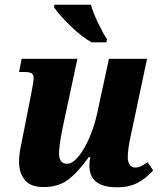

<svg xmlns="http://www.w3.org/2000/svg" viewBox="-20 -786 684 816"><path d="M360 -82Q360 -105 364 -118H357Q310 -52 268.5 -21.5Q227 9 165 9Q110 9 85.5 -21Q61 -51 61 -99Q61 -129 69 -167Q77 -205 78 -212L113 -389Q123 -441 123 -453Q123 -469 114 -474.5Q105 -480 82 -480H61L72 -536H309L245 -237Q231 -167 231 -133Q231 -90 266 -90Q288 -90 313.5 -121Q339 -152 360 -201Q381 -250 392 -300L443 -536H605L535 -206Q523 -151 523 -116Q523 -97 532 -85.5Q541 -74 555 -74Q568 -74 579 -79.5Q590 -85 607 -97L631 -62Q602 -29 566 -9.5Q530 10 477 10Q360 10 360 -82ZM209 -756 212 -766H366Q376 -732 397 -688Q418 -644 435 -619L432 -606H369Q328 -629 278.5 -677Q229 -725 209 -756Z"/></svg>

Font: Noto Serif NarrowExtraBold
Style: Italic
Weight: 800
Width: 4
Italic angle: -12°
Designer: Monotype Design Team
Foundry: Monotype Imaging Inc.
Version: Version 1.001